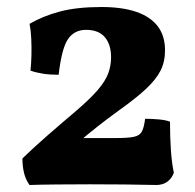

<svg xmlns="http://www.w3.org/2000/svg" viewBox="-20 -526 557 548"><path d="M269.6 -506Q328.2 -506 368.6 -492.3Q409 -478.6 430 -451.3Q451 -424 451 -382.4Q451 -349.2 437.9 -323.8Q424.8 -298.4 396 -271.6Q367.2 -244.8 318.2 -210Q286.6 -187 258 -164.6Q229.4 -142.2 196.8 -114L172.2 -132H312.2Q345.6 -132 362.2 -135.5Q378.8 -139 384.9 -150.5Q391 -162 394.2 -187Q413.6 -187 433.2 -185.2Q452.8 -183.4 465.2 -178.8Q465.2 -136 467.7 -98.5Q470.2 -61 476.2 -33Q470.4 -16.8 457.6 -7.4Q444.8 2 426.2 2Q389 1 337.1 0.5Q285.2 0 236.8 0Q188 0 140.4 0.5Q92.8 1 64.2 2Q53.2 -13.6 48.6 -32.4Q44 -51.2 44 -73.8Q77.4 -106 114.2 -138.2Q151 -170.4 195.2 -207.8Q237.2 -243.6 259.1 -269.3Q281 -295 289 -316.8Q297 -338.6 297 -362.8Q297 -399 279.2 -419.9Q261.4 -440.8 225.6 -440.8Q192 -440.8 174 -414.3Q156 -387.8 147.4 -312.6Q122.4 -312.6 103 -315.6Q83.6 -318.6 67 -324.4Q69 -342.4 69.7 -366.8Q70.4 -391.2 69.2 -415.6Q68 -440 64.4 -458Q102.4 -480.2 150.9 -493.1Q199.4 -506 269.6 -506Z"/></svg>

Font: Vollkorn
Style: Regular
Weight: 400
Designer: Friedrich Althausen
Foundry: Friedrich Althausen
Version: Version 4.104